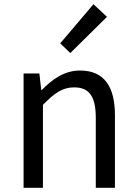

<svg xmlns="http://www.w3.org/2000/svg" viewBox="-20 -892 650 912"><path d="M92 0H184V-394C238 -449 276 -477 332 -477C404 -477 435 -434 435 -332V0H526V-344C526 -482 474 -557 360 -557C286 -557 229 -516 178 -464H176L167 -543H92ZM314 -640 488 -812 424 -872 266 -686Z"/></svg>

Font: Noto Sans KR
Style: Regular
Weight: 400
Designer: Ryoko NISHIZUKA 西塚涼子 (kana, bopomofo & ideographs); Paul D. Hunt (Latin, Greek & Cyrillic); Sandoll Communications 산돌커뮤니
Foundry: Adobe
Version: Version 2.004;hotconv 1.0.118;makeotfexe 2.5.65603